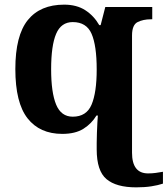

<svg xmlns="http://www.w3.org/2000/svg" viewBox="-20 -566 721 826"><path d="M566 240Q480 240 438 204.5Q396 169 396 77V49Q396 29 397 5Q398 -19 399 -39.5Q400 -60 401 -69H395Q374 -34 339 -12Q304 10 248 10Q151 10 98.5 -57Q46 -124 46 -269Q46 -413 99.5 -479.5Q153 -546 256 -546Q310 -546 347 -522Q384 -498 407 -458H413L433 -536H635V-483H629Q596 -483 572 -471Q548 -459 548 -413V91Q548 180 617 180Q634 180 649 178Q664 176 681 173V224Q660 231 631.5 235.5Q603 240 566 240ZM293 -64Q352 -64 374 -116Q396 -168 396 -267Q396 -370 374 -420.5Q352 -471 293 -471Q243 -471 221.5 -420.5Q200 -370 200 -268Q200 -168 221.5 -116Q243 -64 293 -64Z"/></svg>

Font: Noto Serif
Style: Bold
Weight: 700
Designer: Monotype Design Team
Foundry: Monotype Imaging Inc.
Version: Version 2.014